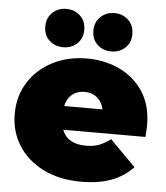

<svg xmlns="http://www.w3.org/2000/svg" viewBox="-55 -825 762 883"><g transform="rotate(5 326.5 -383.0)"><path d="M352 10Q252 10 177.5 -27Q103 -64 62 -128.5Q21 -193 21 -274Q21 -357 61.5 -421Q102 -485 172.5 -521Q243 -557 331 -557Q412 -557 480.5 -525Q549 -493 590.5 -430Q632 -367 632 -274Q632 -262 631 -247.5Q630 -233 629 -221H208V-330H509L424 -301Q424 -333 412.5 -355.5Q401 -378 381 -390.5Q361 -403 333 -403Q305 -403 284.5 -390.5Q264 -378 253 -355.5Q242 -333 242 -301V-267Q242 -232 256 -207Q270 -182 296 -169.5Q322 -157 359 -157Q397 -157 421.5 -167Q446 -177 473 -197L591 -78Q551 -35 492.5 -12.5Q434 10 352 10ZM438 -599Q400 -599 374 -623Q348 -647 348 -687Q348 -727 374 -751.5Q400 -776 438 -776Q476 -776 502 -751.5Q528 -727 528 -687Q528 -647 502 -623Q476 -599 438 -599ZM216 -599Q178 -599 152 -623Q126 -647 126 -687Q126 -727 152 -751.5Q178 -776 216 -776Q254 -776 280 -751.5Q306 -727 306 -687Q306 -647 280 -623Q254 -599 216 -599Z"/></g></svg>

Font: MOST Montserrat Black
Style: Regular
Weight: 900
Designer: Julieta Ulanovsky
Foundry: Julieta Ulanovsky
Version: Version 8.000;March 11, 2024;FontCreator 15.0.0.2926 64-bit